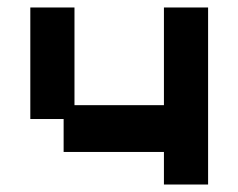

<svg xmlns="http://www.w3.org/2000/svg" viewBox="-20 -481 637 513"><path d="M418 12V-75H150V-163H61V-461H179V-200H418V-461H536V12Z"/></svg>

Font: Pixelify Sans SemiBold
Style: Regular
Weight: 600
Designer: Stefie Justprince
Foundry: Typecalism Foundryline
Version: Version 1.000